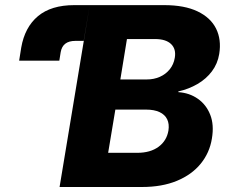

<svg xmlns="http://www.w3.org/2000/svg" viewBox="-20 -748 906 768"><path d="M56.6 -505.4 64.9 -557.6Q79.1 -639.2 131.8 -683.3Q184.6 -727.5 277.3 -727.5H338.9L314.9 -584.5H281.7Q255.9 -584.5 241.2 -573.2Q226.6 -562 222.7 -539.1L217.3 -505.4ZM218.3 0 338.9 -727.5H636.7Q717.8 -727.5 770 -702.6Q822.3 -677.7 844.2 -633.8Q866.2 -589.8 856.9 -532.2Q850.6 -493.2 827.6 -462.6Q804.7 -432.1 769.8 -411.9Q734.9 -391.6 693.4 -382.3V-379.4Q737.8 -376.5 771.5 -352.8Q805.2 -329.1 821 -288.8Q836.9 -248.5 827.6 -193.8Q818.4 -136.7 782.7 -93Q747.1 -49.3 687.7 -24.7Q628.4 0 547.4 0ZM412.6 -136.7H528.8Q581.5 -136.7 614.3 -160.9Q647 -185.1 653.8 -226.1Q657.7 -252 648.7 -270.8Q639.6 -289.6 618.2 -299.6Q596.7 -309.6 564.5 -309.6H441.4ZM461.4 -430.2H567.4Q595.7 -430.2 619.4 -440.7Q643.1 -451.2 658.9 -470.7Q674.8 -490.2 679.2 -517.1Q685.1 -551.8 664.3 -571.8Q643.6 -591.8 600.1 -591.8H487.8Z"/></svg>

Font: Inter 24pt ExtraBold
Style: Italic
Weight: 800
Italic angle: -9.3988°
Designer: Rasmus Andersson
Foundry: rsms
Version: Version 4.001;git-66647c0bb